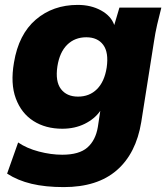

<svg xmlns="http://www.w3.org/2000/svg" viewBox="-20 -539 684 783"><path d="M240 224Q165 224 108.5 210.5Q52 197 9 169L54 42Q89 66 138.5 79Q188 92 234 92Q303 92 336.5 62.5Q370 33 379 -21L389 -87Q366 -54 325.5 -34Q285 -14 234 -14Q166 -14 116.5 -45.5Q67 -77 44.5 -137.5Q22 -198 37 -284Q56 -399 126 -459Q196 -519 297 -519Q351 -519 392 -496.5Q433 -474 446 -437L467 -508H638Q629 -474 621 -439Q613 -404 608 -370L556 -41Q535 87 456 155.5Q377 224 240 224ZM298 -145Q345 -145 375.5 -175.5Q406 -206 415 -263Q424 -325 401 -356Q378 -387 332 -387Q285 -387 254 -356.5Q223 -326 214 -268Q205 -207 228.5 -176Q252 -145 298 -145Z"/></svg>

Font: Winston ExtraBold
Style: Italic
Weight: 800
Italic angle: -9°
Designer: Original fonts by Vernon Adams / Changes by Cristiano Sobral
Foundry: Original fonts by Vernon Adams / Changes by Cristiano Sobral
Version: Version 2.503;July 17, 2020;FontCreator 13.0.0.2655 64-bit